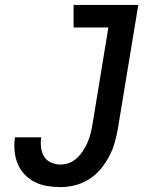

<svg xmlns="http://www.w3.org/2000/svg" viewBox="-20 -755 640 783"><path d="M226 8Q198 8 171.5 3.5Q145 -1 121.5 -13Q98 -25 80 -44Q62 -63 52 -87.5Q42 -112 39.5 -139.5Q37 -167 41 -195H148Q145 -174 147.5 -153.5Q150 -133 159.5 -117Q169 -101 187.5 -92.5Q206 -84 227 -84Q245 -84 263 -91Q281 -98 295 -111.5Q309 -125 319.5 -141.5Q330 -158 337.5 -175.5Q345 -193 349.5 -211Q354 -229 357 -247L422 -643H280V-735H544L461 -232Q456 -203 448 -174Q440 -145 425 -117Q410 -89 390 -65Q370 -41 343 -24Q316 -7 286 0.5Q256 8 226 8Z"/></svg>

Font: Iosevka Etoile Semibold
Style: Italic
Weight: 600
Italic angle: -9°
Designer: Belleve Invis
Foundry: Belleve Invis
Version: Version 22.1.2; ttfautohint (v1.8.4)